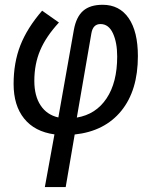

<svg xmlns="http://www.w3.org/2000/svg" viewBox="-20 -547 626 792"><path d="M251 224.6H165L204.6 7.3Q123 -3.9 79.6 -57.9Q36.1 -111.8 36.1 -200.7Q36.1 -288.6 64 -359.9Q91.8 -431.2 153.8 -502.9L223.1 -454.1Q169.9 -396.5 145.8 -339.6Q121.6 -282.7 121.6 -213.4Q121.6 -151.4 147.5 -112.3Q173.3 -73.2 220.7 -62.5L284.7 -423.8Q294.4 -477.5 323 -502.4Q351.6 -527.3 403.3 -527.3Q472.7 -527.3 510.7 -472.2Q548.8 -417 548.8 -315.4Q548.8 -173.8 480.2 -89.6Q411.6 -5.4 288.1 7.8ZM296.9 -62Q375.5 -75.2 419.4 -140.9Q463.4 -206.5 463.4 -314Q463.4 -371.6 445.8 -409.7Q428.2 -447.8 394.5 -447.8Q363.3 -447.8 356.9 -409.2Z"/></svg>

Font: Cascadia Code NF SemiLight
Style: Italic
Weight: 350
Italic angle: -10°
Monospace: yes
Designer: Aaron Bell
Foundry: Saja Typeworks
Version: Version 2404.023; ttfautohint (v1.8.4)